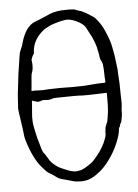

<svg xmlns="http://www.w3.org/2000/svg" viewBox="-52 -717 566 788"><g transform="rotate(-5 231.5 -323.5)"><path d="M77.1 -308.6Q77.1 -305.7 77.1 -303.7Q75.2 -285.2 74.2 -268.6Q72.3 -251 73.2 -233.4Q73.2 -225.6 77.1 -204.6Q81.1 -183.6 86.9 -161.1Q92.8 -138.7 98.6 -120.1Q104.5 -99.6 111.3 -94.7Q115.2 -89.8 119.1 -82Q122.1 -78.1 124 -75.2V-74.2Q126 -70.3 128.9 -66.4Q138.7 -52.7 157.2 -40Q169.9 -31.2 193.4 -22.5Q220.7 -10.7 236.3 -12.7Q243.2 -13.7 253.9 -15.6Q259.8 -17.6 272.5 -24.4Q294.9 -37.1 306.6 -48.8Q321.3 -64.5 334 -82Q346.7 -99.6 355.5 -118.2Q366.2 -141.6 367.2 -153.3Q367.2 -163.1 367.2 -166Q368.2 -168.9 369.1 -180.7Q370.1 -184.6 372.1 -189.5Q375 -196.3 377 -201.2L377.9 -202.1Q387.7 -247.1 386.7 -293.9Q386.7 -305.7 386.7 -314.5V-322.3H378.9Q296.9 -319.3 286.1 -320.3Q265.6 -322.3 178.7 -320.3Q164.1 -320.3 158.2 -316.4Q151.4 -314.5 140.6 -314.5Q135.7 -315.4 131.8 -315.4Q123 -316.4 119.1 -314.5Q110.4 -310.5 101.6 -310.5Q98.6 -310.5 94.7 -312.5Q90.8 -313.5 86.9 -314.5L78.1 -317.4ZM154.3 5.9Q151.4 3.9 142.6 -2V-2.9Q137.7 -4.9 131.8 -9.8H130.9Q127 -12.7 120.1 -16.6Q112.3 -22.5 111.3 -23.4Q87.9 -47.9 77.1 -65.4Q61.5 -90.8 49.8 -121.1Q34.2 -163.1 33.2 -178.7Q33.2 -185.5 26.4 -231.4Q18.6 -284.2 18.6 -289.1V-290Q22.5 -346.7 22.5 -348.6Q24.4 -359.4 27.3 -388.7Q30.3 -414.1 32.2 -431.6Q44.9 -516.6 45.9 -518.6Q58.6 -546.9 60.5 -557.6Q79.1 -623 118.2 -638.7Q139.6 -646.5 159.2 -655.3Q186.5 -668 195.3 -669.9Q214.8 -674.8 228.5 -675.8Q262.7 -677.7 285.2 -674.8Q289.1 -671.9 309.6 -666Q313.5 -665 320.3 -661.1Q328.1 -657.2 332 -655.3Q341.8 -648.4 359.4 -637.7Q367.2 -632.8 379.9 -615.2Q396.5 -592.8 407.2 -564.5Q419.9 -536.1 425.8 -505.9Q432.6 -474.6 435.5 -444.3Q440.4 -413.1 440.4 -387.7Q443.4 -343.8 442.4 -342.8Q443.4 -302.7 443.4 -290Q444.3 -271.5 443.4 -268.6Q439.5 -231.4 441.4 -241.2Q442.4 -241.2 441.4 -240.2V-241.2Q442.4 -241.2 441.4 -241.2Q442.4 -240.2 441.4 -240.2Q441.4 -226.6 438.5 -213.9Q436.5 -199.2 433.6 -195.3L430.7 -189.5L428.7 -186.5Q430.7 -181.6 426.8 -178.7Q425.8 -178.7 424.8 -173.8L423.8 -172.9V-171.9Q421.9 -145.5 407.2 -112.3Q392.6 -77.1 369.1 -45.9Q346.7 -13.7 315.4 7.8Q285.2 30.3 251 30.3Q230.5 30.3 216.8 26.4Q190.4 18.6 182.6 16.6H181.6Q178.7 15.6 177.7 15.6Q174.8 14.6 170.9 13.7Q168.9 12.7 165 11.7L164.1 10.7L161.1 9.8L157.2 8.8V6.8H156.2L154.3 5.9ZM103.5 -518.6Q103.5 -511.7 102.5 -508.8Q90.8 -491.2 90.8 -480.5L91.8 -479.5Q95.7 -447.3 86.9 -428.7Q85 -424.8 81.1 -372.1Q81.1 -368.2 80.1 -365.2V-356.4L88.9 -357.4H89.8H91.8L126 -356.4Q147.5 -358.4 170.9 -358.4Q193.4 -359.4 214.8 -358.9Q236.3 -358.4 248 -358.4Q273.4 -358.4 298.8 -359.4Q324.2 -361.3 348.6 -363.3Q360.4 -363.3 369.1 -364.3Q373 -364.3 377.9 -364.3L384.8 -365.2V-372.1Q384.8 -378.9 383.8 -386.7L382.8 -420.9Q381.8 -431.6 380.9 -440.4V-441.4Q378.9 -450.2 373 -460Q370.1 -466.8 369.1 -479.5V-480.5Q367.2 -492.2 364.3 -503.9Q363.3 -512.7 357.9 -527.8Q352.5 -543 345.7 -557.6Q338.9 -571.3 331.1 -585Q324.2 -600.6 316.4 -607.4Q305.7 -618.2 285.2 -627Q264.6 -636.7 246.1 -635.7Q237.3 -634.8 219.7 -630.9Q191.4 -623 184.6 -620.1H183.6Q159.2 -607.4 155.3 -605.5V-604.5H154.3Q107.4 -568.4 103.5 -518.6Z"/></g></svg>

Font: ToneOZ-YinPZ-Tsuipita-TC
Style: Regular
Weight: 400
Designer: ÂÆ£ÂøóÂáåJeffrey Xuan(jeffreyx@gmail.com, ToneOZ.com) ÈòøÂù§(cjkFonts)
Foundry: ToneOZ
Version: Version 0.24071